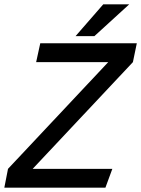

<svg xmlns="http://www.w3.org/2000/svg" viewBox="-50 -867 652 887"><path d="M450 -580H117L136 -667H582L564 -580L101 -87H469L437 0H-30L-13 -87ZM547 -847 386 -700H299L427 -847Z"/></svg>

Font: Epunda Sans Medium
Style: Italic
Weight: 500
Italic angle: -12.0243°
Designer: Simon Atzbach
Foundry: typofactur
Version: Version 2.204; ttfautohint (v1.8.4.7-5d5b)